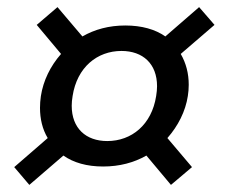

<svg xmlns="http://www.w3.org/2000/svg" viewBox="-20 -595 640 540"><path d="M520 -125 450.8 -206.7C480.8 -240.8 501.7 -281.7 508.3 -325C510 -335.8 510.8 -345.8 510.8 -356.7C510.8 -388.3 503.3 -417.5 488.3 -443.3L583.3 -525L540 -575L445 -492.5C416.7 -512.5 378.3 -523.3 332.5 -523.3C286.7 -523.3 246.7 -512.5 211.7 -492.5L141.7 -575L83.3 -525L151.7 -443.3C121.7 -409.2 101.7 -368.3 95 -325C93.3 -313.3 92.5 -302.5 92.5 -291.7C92.5 -260.8 99.2 -231.7 114.2 -206.7L20 -125L62.5 -75L158.3 -157.5C186.7 -137.5 224.2 -126.7 270 -126.7C315.8 -126.7 356.7 -137.5 391.7 -157.5L460.8 -75ZM281.7 -198.3C221.7 -198.3 181.7 -234.2 181.7 -297.5C181.7 -305.8 182.5 -315 184.2 -325C196.7 -405.8 253.3 -451.7 321.7 -451.7C381.7 -451.7 421.7 -415.8 421.7 -352.5C421.7 -344.2 420.8 -335 419.2 -325C406.7 -244.2 350 -198.3 281.7 -198.3Z"/></svg>

Font: Boon Medium
Style: Italic
Weight: 500
Italic angle: -9°
Designer: Sungsit Sawaiwan
Foundry: FontUni
Version: Version 3.0